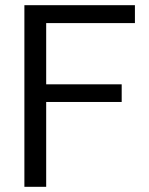

<svg xmlns="http://www.w3.org/2000/svg" viewBox="-20 -720 574 740"><path d="M74 0V-700H500V-631H158V-395H449V-327H158V0Z"/></svg>

Font: Rethink Sans
Style: Regular
Weight: 400
Designer: The Rethink Sans project authors (Hans Thiessen). DM Sans designed by Colophon Foundry.
Foundry: Rethink Communications LLC
Version: Version 1.001